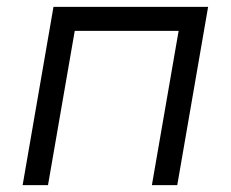

<svg xmlns="http://www.w3.org/2000/svg" viewBox="-20 -540 673 560"><path d="M136 -520H587L497 0H423L501 -450H198L120 0H46Z"/></svg>

Font: Fixel Italic Variable 20240409 Display Thin
Style: Italic
Weight: 100
Italic angle: -10°
Designer: AlfaBravo + MacPaw
Foundry: Kyrylo Tkachov, Marchela Mozhyna, Serhii Makarenko, Maria Weinstein, Zakhar Kryvoshyya
Version: Version 1.211;Glyphs 3.2 (3225)